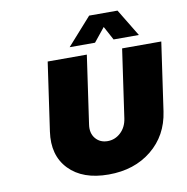

<svg xmlns="http://www.w3.org/2000/svg" viewBox="-97 -1017 1088 1120"><g transform="rotate(-10 446.5 -456.5)"><path d="M162.1 -296.9 220.2 -701.2H452.1L394 -296.9Q386.7 -246.6 413.3 -214.8Q439.9 -183.1 484.9 -183.1Q528.8 -183.1 562.3 -214.4Q595.7 -245.6 603 -296.9L661.1 -701.2H893.1L835 -296.9Q814.9 -157.2 712.2 -73.7Q609.4 9.8 457 9.8Q303.7 9.8 222.9 -74Q142.1 -157.7 162.1 -296.9ZM360.8 -761.2 504.9 -922.9H672.9L771 -761.2H621.1L577.1 -842.8L511.2 -761.2Z"/></g></svg>

Font: Trueno Black
Style: Italic
Weight: 900
Designer: Julieta Ulanovsky
Foundry: Julieta Ulanovsky
Version: Version 3.001b | FøM Fix